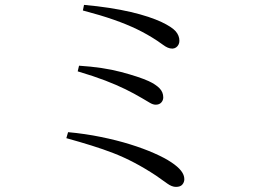

<svg xmlns="http://www.w3.org/2000/svg" viewBox="-20 -739 1040 771"><path d="M700.4 -575Q700.4 -566.6 696.7 -559.6Q693.1 -552.6 686.7 -548.3Q680.3 -544.1 672.3 -543.8Q662.4 -543.8 653.4 -547.8Q644.4 -551.7 634.8 -558.9Q625.1 -566.2 610.8 -575.7Q572.3 -601.1 530.5 -621.4Q488.7 -641.6 436.4 -659.9Q384.2 -678.2 312.8 -696.9L317.4 -719.4Q371.8 -714.5 418.5 -707.3Q465.2 -700.1 504.8 -690.9Q544.4 -681.6 575.5 -671.3Q606.5 -660.9 628.9 -650.4Q670.4 -630.6 685.4 -613.4Q700.4 -596.2 700.4 -575ZM297.4 -475.2Q394.3 -469 466.2 -449.9Q538.1 -430.8 576.7 -413.4Q605.2 -400.2 620.4 -384.7Q635.6 -369.1 635.6 -347.9Q635.6 -336.1 627.6 -327.3Q619.6 -318.6 605.3 -318.6Q594.6 -318.6 582.1 -326Q569.6 -333.5 550.4 -344.7Q519.1 -363.2 483.8 -380.6Q448.5 -397.9 402.4 -415.7Q356.2 -433.4 292 -452.5ZM253.4 -208.3Q322 -202 385.4 -189Q448.8 -176.1 502.7 -159.3Q556.7 -142.5 598.9 -123.8Q641.2 -105.2 667.6 -87.5Q694 -70 707.1 -53.3Q720.2 -36.6 720.2 -19.5Q720.2 -7.4 712.3 2Q704.5 11.5 686.4 11.5Q670.2 11.5 651.3 -2.2Q632.4 -15.9 607.3 -33.4Q561.5 -63.6 519.7 -85.5Q478 -107.5 436.1 -123.8Q394.1 -140.1 347.7 -154.5Q301.3 -169 246.4 -184.2Z"/></svg>

Font: Noto Serif TC
Style: Regular
Weight: 200
Designer: Ryoko NISHIZUKA 西塚涼子 (kana & ideographs); Frank Grießhammer (Latin, Greek & Cyrillic); Wenlong ZHANG 张文龙 (bopomofo); San
Foundry: Adobe
Version: Version 2.001;hotconv 1.1.0;makeotfexe 2.6.0